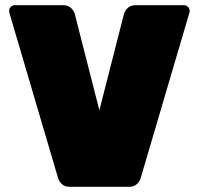

<svg xmlns="http://www.w3.org/2000/svg" viewBox="-20 -720 766 740"><path d="M223 -700H37Q28 -700 21.5 -693.5Q15 -687 15 -678L16 -671L204 -33Q208 -20 219 -10Q230 0 249 0H477Q496 0 507 -10Q518 -20 522 -33L710 -671L711 -678Q711 -687 704.5 -693.5Q698 -700 689 -700H503Q484 -700 473 -690Q462 -680 458 -667L363 -295L268 -667Q264 -680 253 -690Q242 -700 223 -700Z"/></svg>

Font: Rubik
Style: Regular
Weight: 900
Designer: Hubert & Fischer
Foundry: Hubert & Fischer
Version: Version 1.100